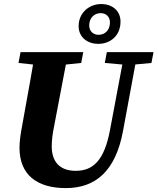

<svg xmlns="http://www.w3.org/2000/svg" viewBox="-20 -916 783 954"><path d="M211.6 -588.2H239.2L383.5 -603.2L393.7 -657.1H82.1L72 -603.2L211.6 -588.2ZM307.1 18.6C453.9 18.6 553.8 -64.9 591 -264L663.8 -657.1H599.4L526.2 -267.9C498.1 -120.9 444.2 -67.2 356.1 -67.2C278.1 -67.2 237.1 -111.7 237.1 -187.9C237.1 -219.8 241 -248.8 247.4 -281.3L319.1 -657.1H154.1C138.8 -557 119.4 -455.8 101.8 -357.1L86.4 -271C80.8 -239 76.9 -209.1 76.9 -181.9C76.9 -46.8 164.3 18.6 307.1 18.6ZM605.2 -593.9H633.1L732.4 -603.2L742.8 -657.1H510.8L500.7 -603.2L605.2 -593.9ZM467.6 -698C526.8 -698 578.8 -737 578.8 -808.8C578.8 -861.6 538.9 -895.9 482.9 -895.9C425 -895.9 370.7 -854.6 370.7 -785.7C370.7 -729 417.5 -698 467.6 -698ZM470.2 -743.1C440.1 -743.1 423.2 -764 423.2 -789.7C423.2 -825.3 447.6 -850.7 479.8 -850.7C509.5 -850.7 526.3 -830.7 526.3 -804.4C526.3 -767.3 502.6 -743.1 470.2 -743.1Z"/></svg>

Font: Source Serif 4 Variable
Style: Italic
Weight: 400
Italic angle: -12°
Designer: Frank Grießhammer
Foundry: Adobe Systems Incorporated
Version: Version 4.004;hotconv 1.0.116;makeotfexe 2.5.65601